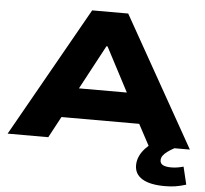

<svg xmlns="http://www.w3.org/2000/svg" viewBox="-60 -768 1112 1040"><g transform="rotate(5 496.5 -248.0)"><path d="M1 0 399 -705H595L992 0H768L665 -192L755 -115H235L325 -192L222 0ZM493 -518 342 -236 302 -278H688L647 -236L499 -518ZM874 209Q793 209 751 183.5Q709 158 709 110Q709 65 742.5 24.5Q776 -16 847 -49L908 0Q886 12 870.5 23.5Q855 35 847 46.5Q839 58 839 71Q839 89 854.5 97Q870 105 899 105Q916 105 932 102.5Q948 100 966 95L989 191Q957 201 931 205Q905 209 874 209Z"/></g></svg>

Font: Nunito Sans 7pt Expanded Black
Style: Regular
Weight: 900
Width: 7
Designer: Vernon Adams
Foundry: Vernon Adams
Version: Version 3.101;gftools[0.9.27]